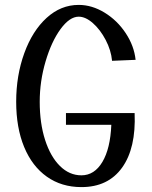

<svg xmlns="http://www.w3.org/2000/svg" viewBox="-20 -769 619 783"><path d="M46 -354Q46 -248 78.5 -169.5Q111 -91 171 -48.5Q231 -6 312 -6Q421 -6 478 -85.5Q535 -165 529 -308H249V-260H434Q430 -163 397.5 -108.5Q365 -54 312 -54Q263 -54 224.5 -92Q186 -130 164 -198Q142 -266 142 -354Q142 -438 166 -519Q190 -600 227 -650.5Q264 -701 301 -701Q329 -701 359 -674.5Q389 -648 411 -606Q433 -564 437 -521L533 -525Q527 -582 492.5 -634Q458 -686 406.5 -717.5Q355 -749 301 -749Q228 -749 170 -696Q112 -643 79 -552Q46 -461 46 -354Z"/></svg>

Font: LXGW Marker Gothic
Style: Regular
Weight: 400
Version: Version 1.001